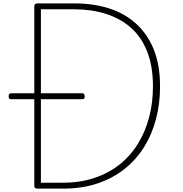

<svg xmlns="http://www.w3.org/2000/svg" viewBox="-20 -1116 1081 1136"><path d="M202 0Q183 0 183 -15V-1080Q183 -1088 188 -1092Q193 -1096 203 -1096H419Q531 -1096 623.5 -1067Q716 -1038 784 -977Q852 -916 889.5 -824Q927 -732 927 -604Q927 -503 903 -411.5Q879 -320 831.5 -244.5Q784 -169 714.5 -114.5Q645 -60 555 -30Q465 0 353 0ZM222 -35H352Q455 -35 539.5 -63.5Q624 -92 688.5 -143.5Q753 -195 796.5 -266Q840 -337 862.5 -423Q885 -509 885 -604Q885 -724 851 -810.5Q817 -897 754.5 -952Q692 -1007 606.5 -1034Q521 -1061 419 -1061H222ZM46 -529Q38 -529 34.5 -533Q31 -537 31 -545Q31 -555 34.5 -559.5Q38 -564 46 -564H466Q475 -564 478 -559.5Q481 -555 481 -545Q481 -537 478 -533Q475 -529 466 -529Z"/></svg>

Font: Playwrite FR Moderne Thin
Style: Regular
Weight: 250
Version: Version 1.002